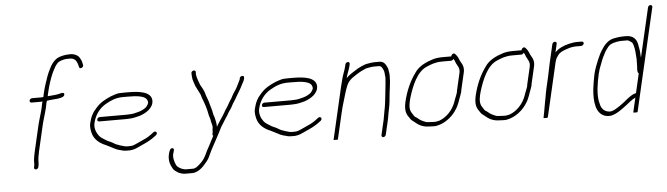

<svg xmlns="http://www.w3.org/2000/svg" viewBox="-50 -899 4319 1244"><g transform="rotate(-5 2109.5 -277.0)"><path d="M157.5 -405H221.5C224.2 -405 226.9 -405.3 229.7 -406C228 -401.3 226.6 -396.7 225.5 -392C223.3 -382.7 221.6 -373.7 220.3 -365C211.7 -328.1 197.9 -289.7 189.2 -252L150.9 -86C146.6 -67.4 143.4 -47.6 141.4 -32C141.1 -22.6 141.8 -3.3 139.2 8L137.5 15C135.8 22.7 141.3 29 148.8 29C156.3 29 163.8 22.7 165.5 15L167.2 8C168.5 2 169.3 -5.7 169.5 -15C169.1 -36.2 172.5 -58.6 178.6 -85L217.2 -252C226 -290.3 240 -329.3 248.7 -367C249.9 -375 251.5 -383.3 253.5 -392C254.7 -397.3 256.3 -402.7 258.2 -408C261 -408.7 263.4 -409 265.4 -409C292.1 -415.3 375.5 -409.6 374.2 -440.5C373.7 -452.3 361.9 -450.7 350.4 -448C328.1 -440.3 292.6 -439.7 267.9 -437H265.9L273.3 -469C282.4 -508.4 295.4 -547.3 310.4 -582L320 -602C328.6 -619.9 336.5 -631.9 349.1 -646C362.2 -658.3 386.9 -664.9 408 -667H436C439.2 -666.3 442.7 -665.7 446.5 -665C468.7 -659.1 476.6 -638.9 481.9 -619L484.4 -608C487 -590.6 515.9 -601.7 511.9 -619L509.4 -630C506.9 -646.5 500.3 -658.2 492.7 -670C483.9 -683.4 465.2 -692.1 445.4 -695H431.4C405.3 -695 377.7 -690.2 357.2 -681C329.9 -669.6 307.1 -638 294.6 -609L285 -589C281.1 -581 278 -573.3 275.7 -566C265.9 -535.6 253 -502.3 245.3 -469L239.7 -445C239.5 -441 238.6 -437.3 237.2 -434C234.4 -433.3 231.3 -433 228 -433H164C156.3 -433 148.6 -427 146.8 -419.5C145.1 -412 149.8 -405 157.5 -405Z M583.6 -245H756.6C764.6 -245 773 -245.3 781.8 -246C805.1 -246 827.7 -253.8 847.6 -258C887.2 -270.3 941.4 -301.1 939.3 -352C935.5 -407.2 861.3 -417 786.3 -417H758.3C747.6 -417 737.2 -416.7 727 -416C705.5 -413.4 690.9 -405.7 672.3 -400C633.3 -382.5 604.1 -367.8 575.3 -335C549.3 -307.7 534.7 -280.1 524.5 -236C520 -216.8 524.3 -192.3 527.9 -177C538.2 -133 572.4 -105 615.3 -88C634.1 -79.7 658 -65 676.2 -57L692.8 -51L708.8 -47C721.1 -42.6 728.1 -41 746.5 -41C778.2 -38.7 799.7 -46 822.2 -57L865.8 -77C894 -89.6 919.5 -105.3 942.6 -124C959 -137.3 943.7 -157.3 927.2 -144C907.2 -127.7 884.3 -112 859.5 -102L815.9 -82C803.8 -77.6 791.3 -69 776.9 -69C769.4 -68.3 761.7 -68 753.7 -68C738.2 -69.3 733 -69.5 722.1 -74L707 -78C701.5 -80 696.3 -82 691.4 -84C675.6 -88.2 673.9 -92.2 657.3 -101C639.9 -110.8 628.5 -112.2 615.2 -122C599.2 -132.2 584.7 -139.5 573.9 -153.5C560.5 -171 544.7 -202.5 552.7 -237C565.6 -292.9 597.7 -331.5 636.7 -354C670 -373.2 703.4 -389 751.8 -389H779.8C836 -389 907.8 -386.8 910.2 -343C912.6 -334 901.2 -318.6 896 -312C882.8 -299.8 861.8 -289.6 844.8 -285C827.2 -280.8 808.4 -274 786.3 -274C778.1 -273.3 770.4 -273 763 -273H590C582.1 -273 574.6 -267 572.8 -259C571 -251.1 575.6 -245 583.6 -245Z M1309.7 -107 1308.1 -100C1306.9 -94.7 1308.3 -90.7 1312.3 -88C1305 -75 1299.8 -64.7 1292.8 -51C1278.9 -20.9 1266.5 -4.9 1252.8 27C1239.7 55 1227.7 70.2 1207.1 88.5C1194.7 99.5 1180.7 113 1162.9 113H1113.9C1094.4 110.1 1080.3 103.4 1068.3 94C1058.7 88.6 1053.8 76.2 1049.8 66C1045.2 49.1 1037.7 31.6 1043.6 6C1047.3 -10.1 1058.1 -27.9 1041.7 -31C1025.6 -34.1 1019 -8.8 1015.6 6C1006.3 46.5 1017.6 75.1 1031.1 99C1038.8 113.8 1052.6 120.6 1066 130C1078.6 135.8 1090.6 139.4 1106.4 141H1156.4C1192 141 1226.3 109.6 1245.4 85C1260.4 67.7 1267.5 58.3 1278.4 33C1294.4 -2.4 1312.9 -34.1 1331.3 -68.5L1343.6 -91.5C1350.9 -105.1 1362.9 -129.7 1370 -143C1378.8 -157.9 1384.4 -163.6 1392.1 -178L1404.7 -198C1410.4 -205.3 1415.2 -213 1419 -221C1428.7 -239.3 1442.8 -253.5 1450.8 -272C1459.1 -289.3 1473.8 -307.3 1481.8 -324C1496 -349.2 1514 -374.7 1527.3 -404C1533.8 -416.3 1540.3 -425.8 1543.4 -439L1544 -446C1548 -463.3 1519.5 -461.5 1515.5 -444L1514.9 -437C1514.4 -435 1513.1 -432.3 1511 -429C1505.3 -417.1 1499 -404.4 1492.3 -391C1481.1 -368.7 1466.7 -353 1456.6 -332C1452.1 -320.5 1444 -311.3 1437.3 -300L1425.4 -279C1416.3 -261.3 1404.3 -248.6 1394.9 -229C1387.7 -215.5 1376.3 -200.4 1368.4 -188C1359.6 -172.4 1349.4 -161 1341.2 -144C1341.5 -152.3 1339.6 -162.8 1339.2 -170C1338.8 -178.1 1334.4 -188.2 1333.5 -197C1330.6 -211.8 1323.3 -224.7 1321.6 -241C1319.7 -255.8 1312.8 -273.9 1308.7 -289L1303.3 -309C1298.1 -328.6 1290.3 -342.6 1284.8 -363C1281.2 -378.5 1275.2 -389.7 1268.8 -402C1264.6 -410.1 1255.6 -423.2 1253 -433C1250.2 -440 1240 -467 1238.7 -475C1236 -485 1233.8 -494.6 1235.5 -509C1236.7 -526.8 1207.1 -522 1206.6 -505C1206.4 -488.8 1208.8 -476.9 1210.1 -464C1211.7 -456.2 1222.2 -426.3 1224.7 -419C1228.8 -408.6 1237.9 -395.1 1241.9 -385L1250.2 -369C1256.5 -358.9 1259.1 -338.2 1264.7 -328C1276.2 -298.8 1287.7 -264.4 1293.3 -231C1296.1 -214.6 1303.3 -201.6 1304.9 -186C1305.8 -170.2 1317 -155.9 1311.9 -134C1309.5 -123.6 1312.1 -117.2 1309.7 -107Z M1654.6 -245H1827.6C1835.6 -245 1844 -245.3 1852.8 -246C1876.1 -246 1898.7 -253.8 1918.6 -258C1958.2 -270.3 2012.4 -301.1 2010.3 -352C2006.5 -407.2 1932.3 -417 1857.3 -417H1829.3C1818.6 -417 1808.2 -416.7 1798 -416C1776.5 -413.4 1761.9 -405.7 1743.3 -400C1704.3 -382.5 1675.1 -367.8 1646.3 -335C1620.3 -307.7 1605.7 -280.1 1595.5 -236C1591 -216.8 1595.3 -192.3 1598.9 -177C1609.2 -133 1643.4 -105 1686.3 -88C1705.1 -79.7 1729 -65 1747.2 -57L1763.8 -51L1779.8 -47C1792.1 -42.6 1799.1 -41 1817.5 -41C1849.2 -38.7 1870.7 -46 1893.2 -57L1936.8 -77C1965 -89.6 1990.5 -105.3 2013.6 -124C2030 -137.3 2014.7 -157.3 1998.2 -144C1978.2 -127.7 1955.3 -112 1930.5 -102L1886.9 -82C1874.8 -77.6 1862.3 -69 1847.9 -69C1840.4 -68.3 1832.7 -68 1824.7 -68C1809.2 -69.3 1804 -69.5 1793.1 -74L1778 -78C1772.5 -80 1767.3 -82 1762.4 -84C1746.6 -88.2 1744.9 -92.2 1728.3 -101C1710.9 -110.8 1699.5 -112.2 1686.2 -122C1670.2 -132.2 1655.7 -139.5 1644.9 -153.5C1631.5 -171 1615.7 -202.5 1623.7 -237C1636.6 -292.9 1668.7 -331.5 1707.7 -354C1741 -373.2 1774.4 -389 1822.8 -389H1850.8C1907 -389 1978.8 -386.8 1981.2 -343C1983.6 -334 1972.2 -318.6 1967 -312C1953.8 -299.8 1932.8 -289.6 1915.8 -285C1898.2 -280.8 1879.4 -274 1857.3 -274C1849.1 -273.3 1841.4 -273 1834 -273H1661C1653.1 -273 1645.6 -267 1643.8 -259C1642 -251.1 1646.6 -245 1654.6 -245Z M2205.4 -474 2202.9 -463C2195.5 -430.9 2183.9 -411.1 2175.6 -375C2171.8 -361.7 2168.3 -348 2165.1 -334L2086.6 6C2086.2 8 2090.7 8.3 2100.4 7C2109.4 8.3 2114.2 8 2114.6 6L2153.6 -163C2159.7 -189.3 2168.9 -223.3 2176.3 -246C2185.1 -273 2192.3 -303.8 2202.7 -328C2217.1 -370 2243.5 -384.3 2274.4 -404.5C2294.2 -417.5 2312.8 -426.2 2334.7 -436C2349.4 -438.8 2370.9 -444 2387.5 -444H2419.5C2438.1 -444 2442 -429.6 2448.3 -417C2454.1 -404.5 2453.3 -397.7 2454.7 -384L2456.5 -366C2455.8 -352.4 2454.8 -338.9 2453.3 -326C2448.8 -288.4 2445.8 -248.4 2440.8 -211.5L2438 -190.5C2436.1 -176.8 2434.7 -167.4 2431.3 -153C2430.8 -147.7 2429.7 -141.7 2428.2 -135C2425.4 -123.1 2423.8 -107.5 2421.2 -96L2398.3 3C2396.7 10.1 2401.7 17 2409.1 17C2416.5 17 2424.7 10.1 2426.3 3L2449.2 -96C2451.8 -107.2 2453.4 -122.9 2456.2 -135C2464.1 -169.5 2469.4 -203.3 2471.6 -234.5C2475 -280.2 2485.7 -328.2 2484.9 -372L2484 -394C2479.8 -409.5 2482.7 -417 2475 -433C2465.4 -451.5 2456.1 -472 2426 -472H2394C2386.6 -472 2378.8 -471.3 2370.5 -470C2359.4 -467.7 2340.6 -465.9 2330.7 -462C2317.2 -456.8 2299.7 -449.6 2286 -442C2259.2 -424.3 2227.4 -408.3 2205.7 -384C2213.1 -416.4 2223.9 -432.6 2230.9 -463L2233.4 -474C2235.3 -481.9 2230.6 -488 2222.7 -488C2214.7 -488 2207.3 -481.9 2205.4 -474Z M2937.3 -231C2937.6 -235 2938.2 -239 2939.1 -243L2965 -355C2971.6 -384 2963.8 -404.9 2953.2 -421C2942 -438.3 2940.1 -455.8 2926.7 -471L2919.6 -479C2911.7 -489.3 2894.8 -479.4 2893.6 -466H2836.6C2815.6 -466 2791.1 -463.4 2773.7 -458C2726.3 -443.3 2677.8 -420.7 2651.5 -379C2616.9 -331.7 2588.2 -269.3 2571.9 -199C2561.3 -152.9 2566.3 -123.1 2584.1 -100C2591.6 -90.2 2596.4 -78.3 2607.6 -72L2617.8 -64C2641.1 -44.1 2667.1 -26 2714 -26C2723.2 -25.3 2730.1 -25 2734.8 -25H2748.8C2754.1 -25 2760 -26 2766.5 -28C2813.3 -37.9 2858.9 -73.1 2885 -110.5C2891.5 -119.8 2903.9 -139 2907.9 -151C2911.6 -160.9 2918.1 -173.5 2920.5 -184C2923.7 -193.1 2935.3 -222.2 2937.3 -231ZM2893.4 -188C2892.9 -186 2891 -180.3 2887.5 -171C2868.6 -117.9 2827.5 -75.2 2780.4 -58C2773.4 -56.9 2762.6 -53 2755.2 -53H2741.2C2736.6 -53 2730 -53.3 2721.5 -54C2712.8 -54 2706.9 -54.3 2703.7 -55L2692.2 -57C2684.6 -59.7 2667.2 -67.7 2660.5 -71.5C2647.5 -78.8 2639.5 -89.4 2626.2 -96C2618 -101.7 2614.9 -111.9 2608.7 -120C2594.8 -138.1 2591.6 -162.9 2600.1 -199.5C2602 -207.8 2604.3 -216.3 2606.9 -225C2629.4 -299.2 2665 -384.6 2726.1 -412C2758.1 -426.3 2787.8 -438 2830.1 -438H2889.1C2895.8 -438 2901.3 -441.7 2905.7 -449C2912.4 -440.2 2914.8 -433.1 2918.4 -422C2926.7 -402.9 2944.3 -386.9 2937 -355L2911.1 -243C2910 -238.3 2909.3 -233.7 2908.9 -229C2906.9 -220.6 2895.7 -194.6 2893.4 -188Z M3394.3 -231C3394.6 -235 3395.2 -239 3396.1 -243L3422 -355C3428.6 -384 3420.8 -404.9 3410.2 -421C3399 -438.3 3397.1 -455.8 3383.7 -471L3376.6 -479C3368.7 -489.3 3351.8 -479.4 3350.6 -466H3293.6C3272.6 -466 3248.1 -463.4 3230.7 -458C3183.3 -443.3 3134.8 -420.7 3108.5 -379C3073.9 -331.7 3045.2 -269.3 3028.9 -199C3018.3 -152.9 3023.3 -123.1 3041.1 -100C3048.6 -90.2 3053.4 -78.3 3064.6 -72L3074.8 -64C3098.1 -44.1 3124.1 -26 3171 -26C3180.2 -25.3 3187.1 -25 3191.8 -25H3205.8C3211.1 -25 3217 -26 3223.5 -28C3270.3 -37.9 3315.9 -73.1 3342 -110.5C3348.5 -119.8 3360.9 -139 3364.9 -151C3368.6 -160.9 3375.1 -173.5 3377.5 -184C3380.7 -193.1 3392.3 -222.2 3394.3 -231ZM3350.4 -188C3349.9 -186 3348 -180.3 3344.5 -171C3325.6 -117.9 3284.5 -75.2 3237.4 -58C3230.4 -56.9 3219.6 -53 3212.2 -53H3198.2C3193.6 -53 3187 -53.3 3178.5 -54C3169.8 -54 3163.9 -54.3 3160.7 -55L3149.2 -57C3141.6 -59.7 3124.2 -67.7 3117.5 -71.5C3104.5 -78.8 3096.5 -89.4 3083.2 -96C3075 -101.7 3071.9 -111.9 3065.7 -120C3051.8 -138.1 3048.6 -162.9 3057.1 -199.5C3059 -207.8 3061.3 -216.3 3063.9 -225C3086.4 -299.2 3122 -384.6 3183.1 -412C3215.1 -426.3 3244.8 -438 3287.1 -438H3346.1C3352.8 -438 3358.3 -441.7 3362.7 -449C3369.4 -440.2 3371.8 -433.1 3375.4 -422C3383.7 -402.9 3401.3 -386.9 3394 -355L3368.1 -243C3367 -238.3 3366.3 -233.7 3365.9 -229C3363.9 -220.6 3352.7 -194.6 3350.4 -188Z M3552.7 -488 3524.3 -365C3518.2 -338.8 3513.5 -309.8 3507.3 -283L3488.6 -202C3481.5 -171.3 3477.9 -138.3 3470.9 -108C3468 -95.2 3463.2 -61.4 3460.8 -51C3459 -43.2 3456 -26 3454.2 -18C3453.5 -15.3 3457.3 -14.3 3465.5 -15C3476 -14.3 3481.5 -15.3 3482.2 -18L3482.4 -19H3479.4C3481.7 -20.3 3483.1 -22 3483.5 -24L3563.4 -370C3564.3 -374 3565.7 -378.3 3567.4 -383C3569.6 -392.4 3578.9 -405.6 3584.3 -413C3595.7 -430.2 3615.7 -438.9 3636.5 -446C3658.2 -453.4 3677.6 -460 3703.2 -460H3738.2C3745 -460 3753.9 -467.5 3755.5 -474.5C3757.2 -481.5 3751.5 -488 3744.7 -488H3709.7C3691.8 -488 3676.5 -483.7 3661 -481C3625 -472.5 3591.6 -458 3568 -433L3580.7 -488C3582.5 -495.9 3577.8 -502 3569.9 -502C3561.9 -502 3554.5 -495.9 3552.7 -488Z M4207.6 -685C4200.1 -685 4192.7 -678.7 4190.9 -671L4117 -351C4116.3 -356.3 4115.8 -361.7 4115.7 -367C4115.2 -394.2 4110.4 -418 4105.8 -441C4099 -472.7 4078.1 -498 4033 -498H4016C4010 -498 4003.6 -497.7 3996.7 -497L3978.3 -495C3972.1 -494.3 3966.2 -493.3 3960.6 -492C3915.3 -486.5 3888.1 -453 3866.3 -417L3856.1 -399C3849.2 -386 3845.2 -372.9 3837.9 -359C3827.4 -333.6 3814.6 -301.6 3807.8 -272C3805.5 -262 3803.5 -251.8 3801.8 -241.5L3796.6 -210.5C3788.7 -163.2 3786.8 -123.7 3791.3 -88L3796.9 -60C3806.5 -24.1 3834.9 13.7 3890.4 7C3930.3 -1.4 3963.2 -28.2 3993.8 -51C4015.7 -67.4 4032.9 -84.7 4058.2 -96L4036.7 -3C4036.1 -0.3 4040.5 0.7 4050 0C4059.2 0.7 4064.1 -0.3 4064.7 -3L4218.9 -671C4220.7 -678.7 4215.2 -685 4207.6 -685ZM4093.7 -250 4064.9 -125C4038.6 -118.8 4021.8 -104.1 4001.5 -89C3981.1 -70.8 3954.1 -51.2 3930.5 -37C3915.2 -27.8 3898.9 -18.5 3879.8 -21C3848.8 -24.5 3831.2 -47 3825.6 -72L3819.6 -98C3812.4 -144.9 3821 -208 3835.8 -272C3840.6 -292.7 3847.1 -310.6 3854.2 -328C3863.2 -350 3869.4 -370.8 3881 -390C3889.9 -409.5 3898.1 -422.3 3911.1 -438C3929.5 -461.4 3961.4 -466.5 3993.5 -470H4040.5C4046.8 -468.7 4065.7 -456.7 4068.6 -453C4076.5 -442.7 4077.8 -428.2 4081.6 -414C4086 -391.4 4085.7 -367.6 4088.2 -343C4088.8 -332.3 4086.5 -320.7 4087.6 -310C4088.6 -291 4080.5 -260.4 4093.7 -250Z"/></g></svg>

Font: HoneyBee
Style: XLitIt
Weight: 200
Foundry: Cannot Into Space Fonts
Version: Version 0.89